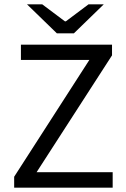

<svg xmlns="http://www.w3.org/2000/svg" viewBox="-20 -861 579 881"><path d="M45 0V-50L390 -586H76V-656H494V-607L148 -71H497V0ZM241 -708 104 -841H174L278 -763H282L386 -841H456L319 -708Z"/></svg>

Font: Mada
Style: Regular
Weight: 400
Designer: Khaled Hosny
Version: Version 1.5